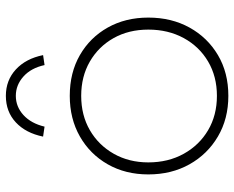

<svg xmlns="http://www.w3.org/2000/svg" viewBox="-92 -697 799 655"><g transform="rotate(-90 307.5 -369.5)"><path d="M308 10Q230 10 169.5 -25.5Q109 -61 74.5 -122.5Q40 -184 40 -263Q40 -341 74.5 -401.5Q109 -462 169.5 -496.5Q230 -531 308 -531Q387 -531 447 -496.5Q507 -462 541 -401.5Q575 -341 575 -263Q575 -184 541 -122.5Q507 -61 447 -25.5Q387 10 308 10ZM308 -29Q374 -29 425 -59Q476 -89 505 -142Q534 -195 534 -263Q534 -330 505 -381.5Q476 -433 425 -462.5Q374 -492 308 -492Q242 -492 191 -462.5Q140 -433 110.5 -381Q81 -329 81 -263Q81 -195 110.5 -142Q140 -89 191 -59Q242 -29 308 -29ZM203 -617 169 -622Q181 -681 217.5 -715Q254 -749 308 -749Q361 -749 398 -715Q435 -681 447 -622L413 -617Q403 -663 374 -689Q345 -715 308 -715Q271 -715 242.5 -689Q214 -663 203 -617Z"/></g></svg>

Font: Readex Pro Light
Style: Regular
Weight: 300
Designer: Bonnie Shaver-Troup, Thomas Jockin
Foundry: Lexend
Version: Version 1.200; ttfautohint (v1.8.3)